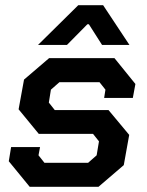

<svg xmlns="http://www.w3.org/2000/svg" viewBox="-20 -723 568 743"><path d="M14 -99 23 -154H135L129 -122L152 -93H321L354 -122L363 -176L340 -205H130L52 -300L73 -415L170 -498H423L504 -398L494 -344H383L388 -376L365 -405H210L177 -376L169 -326L192 -297H400L480 -201L459 -84L361 0H95ZM283 -703H379L481 -549H375L324 -629H318L239 -549H127Z"/></svg>

Font: Chakra Petch SemiBold
Style: Italic
Weight: 600
Italic angle: -10°
Designer: Katatrad Aksorn Co.,Ltd.
Foundry: Cadson Demak Co.,Ltd.
Version: Version 1.000; ttfautohint (v1.6)